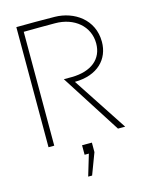

<svg xmlns="http://www.w3.org/2000/svg" viewBox="-139 -819 871 1132"><g transform="rotate(-15 296.5 -253.0)"><path d="M109 0V-695C168 -696 239 -696 300 -696C418 -696 504 -623 504 -519C504 -423 433 -366 315 -364H265L498 0H542L324 -332C465 -333 539 -415 539 -519C539 -657 425 -731 309 -733C230 -734 153 -734 74 -733V0ZM255 228H279L328 98V40H268V98H294Z"/></g></svg>

Font: Kreadon Extra Light
Style: Regular
Weight: 200
Designer: kohakuno
Foundry: StudioGnu
Version: Version 1.000;Glyphs 3.1.2 (3151)